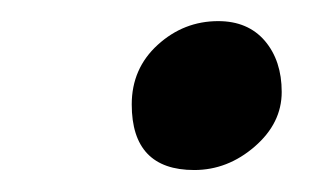

<svg xmlns="http://www.w3.org/2000/svg" viewBox="-20 -385 294 180"><path d="M184.6 -365.2Q212.4 -365.2 228.3 -346.7Q244.1 -328.1 244.1 -298.8Q244.1 -269.5 218.8 -247.6Q193.4 -225.6 162.1 -225.6Q103.5 -225.6 103.5 -287.1Q103.5 -320.8 127.9 -343Q152.3 -365.2 184.6 -365.2Z"/></svg>

Font: Neuton
Style: Italic
Weight: 400
Italic angle: -9°
Designer: Brian M Zick
Version: Version 1.32